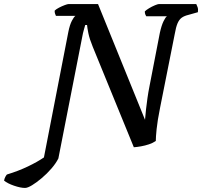

<svg xmlns="http://www.w3.org/2000/svg" viewBox="-150 -724 994 944"><path d="M-27 200Q-49 200 -81 189Q-113 178 -130 164Q-128 153 -123.5 145Q-119 137 -116 134Q-60 117 -13 94.5Q34 72 66 50L186 -567Q193 -602 203.5 -622Q214 -642 221 -646H125Q123 -650 120.5 -657.5Q118 -665 119 -672Q126 -679 140.5 -686.5Q155 -694 168.5 -699Q182 -704 187 -704H332L563 -135Q565 -161 568 -187Q571 -213 575 -241.5Q579 -270 585 -300L636 -563Q644 -599 654 -619.5Q664 -640 671 -644H569Q567 -647 564.5 -653Q562 -659 562 -668Q569 -675 583 -683.5Q597 -692 611.5 -698Q626 -704 631 -704H815Q818 -698 821.5 -688.5Q825 -679 823 -664L777 -651Q756 -646 743.5 -637Q731 -628 723 -609.5Q715 -591 709 -556L637 -194Q624 -129 620 -89Q616 -49 616 -31Q602 -21 582.5 -14.5Q563 -8 543 -4.5Q523 -1 508 0L306 -494Q290 -533 284.5 -560.5Q279 -588 278 -601H269Q268 -596 263 -580Q258 -564 253 -536L137 55Q125 79 103 104.5Q81 130 55.5 151.5Q30 173 8 186.5Q-14 200 -27 200Z"/></svg>

Font: Texturina 12pt SemiBold
Style: Italic
Weight: 600
Italic angle: -11°
Version: Version 1.002